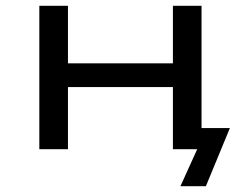

<svg xmlns="http://www.w3.org/2000/svg" viewBox="-20 -516 846 664"><path d="M604 128 662 0H583V-73H775L692 128ZM116 0V-496H215V-297H578V-496H677V0H578V-215H215V0Z"/></svg>

Font: Nunito Sans 7pt Expanded
Style: Regular
Weight: 400
Width: 7
Designer: Vernon Adams
Foundry: Vernon Adams
Version: Version 3.101;gftools[0.9.27]